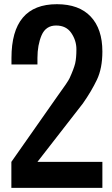

<svg xmlns="http://www.w3.org/2000/svg" viewBox="-20 -904 538 924"><path d="M35.2 -625Q35.2 -883.8 253.9 -883.8Q360.4 -883.8 416.5 -824.2Q472.7 -764.6 472.7 -656.2Q472.7 -575.2 446.3 -520Q419.9 -464.8 378.9 -406.2L160.2 -125H472.7V0H34.7V-125L253.9 -437.5Q307.6 -511.2 314.9 -527.8Q335.4 -572.8 341.8 -599.1Q347.7 -625 347.7 -667Q347.7 -709 323.2 -745.1Q298.8 -781.2 250 -781.2Q200.7 -781.2 180.2 -734.4Q160.2 -687.5 160.2 -625V-593.8H35.2Z"/></svg>

Font: Oswald
Style: Book
Weight: 400
Designer: vernon adams
Foundry: vernon adams
Version: Version 1.000